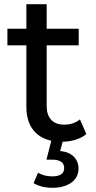

<svg xmlns="http://www.w3.org/2000/svg" viewBox="-20 -666 454 910"><path d="M15.1 -451.2V-529.8H105V-646H201.2V-529.8H353V-451.2H201.2V-164.1Q201.2 -121.1 222.7 -98.1Q244.1 -75.2 284.2 -75.2Q328.1 -75.2 358.9 -100.1L389.2 -30.8Q368.2 -12.7 337.2 -3.4Q306.2 5.9 272.9 5.9Q192.9 5.9 148.9 -37.1Q105 -80.1 105 -160.2V-451.2ZM139.2 202.1 160.2 152.8Q189.9 169.9 228 169.9Q284.2 169.9 284.2 129.9Q284.2 111.8 270.3 101.3Q256.3 90.8 227.1 90.8H200.2L225.1 -6.8H280.3L265.1 49.8Q307.1 53.7 329.6 76.4Q352.1 99.1 352.1 132.8Q352.1 174.8 318.1 199.5Q284.2 224.1 228 224.1Q176.3 224.1 139.2 202.1Z"/></svg>

Font: Montserrat Medium
Style: Regular
Weight: 500
Designer: Julieta Ulanovsky
Foundry: Julieta Ulanovsky
Version: Version 7.200